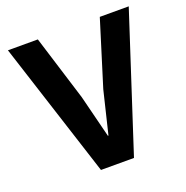

<svg xmlns="http://www.w3.org/2000/svg" viewBox="-125 -814 901 929"><g transform="rotate(-20 325.0 -349.0)"><path d="M409 0H239L14 -698H168L272 -363L327 -144H330L383 -363L487 -698H636Z"/></g></svg>

Font: IBM Plex Sans
Style: Bold
Weight: 700
Designer: Mike Abbink, Paul van der Laan, Pieter van Rosmalen
Foundry: Bold Monday
Version: Version 3.201